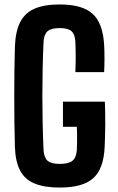

<svg xmlns="http://www.w3.org/2000/svg" viewBox="-20 -829 527 858"><path d="M247.1 9.1Q177.1 9.1 133.6 -9.3Q90.2 -27.7 69.5 -67.7Q48.7 -107.8 46.6 -172.9Q45.1 -222.5 44.4 -280.3Q43.7 -338 43.7 -398Q43.7 -458 44.4 -515.2Q45.1 -572.4 46.6 -620.8Q49.1 -688 69.8 -729.4Q90.6 -770.9 133.9 -790Q177.3 -809.1 247 -809.1Q348.2 -809.1 394 -767.2Q439.9 -725.4 445.4 -628Q446.9 -600.3 446.9 -567.7Q446.9 -535 445.4 -506.8H316.8Q318.3 -542.2 318.3 -574.8Q318.3 -607.5 316.8 -642.8Q314.9 -676.1 299.2 -689.8Q283.6 -703.5 247 -703.5Q209 -703.5 192.9 -689.8Q176.8 -676.1 174.7 -642.8Q171.9 -583.5 170.6 -522.8Q169.3 -462.1 169.3 -400.4Q169.3 -338.8 170.6 -278.1Q171.9 -217.4 174.7 -158Q176.8 -124.4 192.9 -110.5Q209 -96.6 247.1 -96.6Q286.8 -96.6 303.7 -110.5Q320.7 -124.4 323.3 -158Q324.2 -173.5 324.4 -192Q324.7 -210.5 324.4 -228.7Q324.2 -246.9 323.3 -262.4H261.3V-374.7H448.6Q450.7 -324.7 450.3 -272.1Q449.9 -219.4 447.7 -172.9Q443.5 -75.1 397 -33Q350.5 9.1 247.1 9.1Z"/></svg>

Font: Big Shoulders Thin
Style: Regular
Weight: 100
Version: Version 2.002